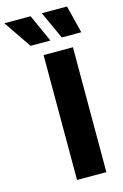

<svg xmlns="http://www.w3.org/2000/svg" viewBox="-246 -991 671 1050"><g transform="rotate(-15 89.0 -465.5)"><path d="M219.7 0H53.7V-707H219.7ZM-108.4 -930.7H40L110.4 -774.4H-2ZM103.5 -930.7H246.1L285.2 -774.4H174.8Z"/></g></svg>

Font: Pretendard JP ExtraBold
Style: Regular
Weight: 800
Designer: Base glyphs from Inter by Rasmus Andersson; Hangeul glyphs from Noto Sans CJK(Source Han Sans) by Jang Soo-young and Kan
Foundry: Kil Hyung-jin
Version: Version 1.309